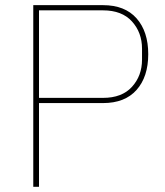

<svg xmlns="http://www.w3.org/2000/svg" viewBox="-20 -718 634 738"><path d="M107.9 0V-698.2H376Q460 -698.2 504.9 -647.5Q549.8 -596.7 549.8 -509.8Q549.8 -422.9 504.9 -372.3Q460 -321.8 376 -321.8H129.9V0ZM129.9 -341.8H376Q448.7 -341.8 487.3 -384.3Q525.9 -426.8 525.9 -488.8V-530.8Q525.9 -592.8 487.3 -635.5Q448.7 -678.2 376 -678.2H129.9Z"/></svg>

Font: Anuphan Thin
Style: Regular
Weight: 250
Designer: Mike Abbink, Paul van der Laan, Pieter van Rosmalen, Mint Tantisuwanna
Foundry: Bold Monday; Cadson Demak
Version: Version 3.002;hotconv 1.0.109;makeotfexe 2.5.65596